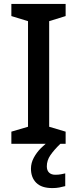

<svg xmlns="http://www.w3.org/2000/svg" viewBox="-20 -734 394 980"><path d="M315 0H38V-62L123 -87V-626L38 -652V-714H315V-652L231 -626V-87L315 -62ZM219 115Q219 136 230.5 147Q242 158 262 158Q279 158 291.5 155.5Q304 153 313 151V216Q298 220 282.5 223Q267 226 247 226Q192 226 165 199Q138 172 138 127Q138 98 152.5 71Q167 44 189.5 21.5Q212 -1 235 -16L288 0Q255 32 237 58.5Q219 85 219 115Z"/></svg>

Font: Noto Sans Sinhala Medium
Style: Regular
Weight: 500
Designer: Jelle Bosma - Monotype Design Team
Foundry: Monotype Imaging Inc.
Version: Version 2.006; ttfautohint (v1.8.4.7-5d5b)